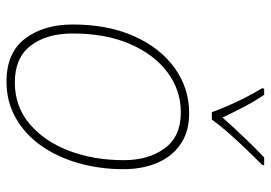

<svg xmlns="http://www.w3.org/2000/svg" viewBox="-138 -664 813 576"><g transform="rotate(90 268.0 -376.5)"><path d="M225 10Q139 10 96.5 -45.5Q54 -101 54 -189Q54 -294 89 -372.5Q124 -451 184.5 -494.5Q245 -538 320 -538Q375 -538 412.5 -512.5Q450 -487 469 -442.5Q488 -398 488 -341Q488 -270 470 -206.5Q452 -143 418 -94.5Q384 -46 335 -18Q286 10 225 10ZM228 -15Q300 -15 352.5 -59.5Q405 -104 433 -178Q461 -252 461 -342Q461 -416 425.5 -464.5Q390 -513 318 -513Q251 -513 197.5 -473Q144 -433 112.5 -360.5Q81 -288 81 -189Q81 -110 117.5 -62.5Q154 -15 228 -15ZM317 -606Q310 -626 298 -654Q286 -682 272 -709Q258 -736 245 -757L247 -763H265Q284 -735 302 -700.5Q320 -666 333 -638Q358 -666 390.5 -700.5Q423 -735 453 -763H476L475 -757Q454 -736 428 -709Q402 -682 378 -654.5Q354 -627 339 -606Z"/></g></svg>

Font: Noto Sans Disp Thin
Style: Italic
Weight: 100
Italic angle: -12°
Designer: Monotype Design Team
Foundry: Monotype Imaging Inc.
Version: Version 2.000;GOOG;noto-source:20170915:90ef993387c0